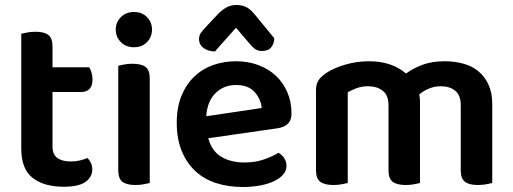

<svg xmlns="http://www.w3.org/2000/svg" viewBox="-20 -733 2053 768"><path d="M190 -147Q190 -115 209.5 -101Q229 -87 264 -87Q281 -87 298.5 -91Q316 -95 330 -101Q338 -93 343.5 -81.5Q349 -70 349 -55Q349 -25 322 -5.5Q295 14 235 14Q156 14 110.5 -21.5Q65 -57 65 -139V-598Q73 -600 88.5 -603Q104 -606 122 -606Q157 -606 173.5 -593Q190 -580 190 -547V-464H337Q342 -456 346 -443Q350 -430 350 -415Q350 -389 338 -377Q326 -365 306 -365H190V-147Z M453 -470Q461 -472 476.5 -475Q492 -478 510 -478Q546 -478 562.5 -465Q579 -452 579 -419V-1Q571 1 555.5 4Q540 7 522 7Q486 7 469.5 -6Q453 -19 453 -52ZM443 -615Q443 -644 463.5 -664.5Q484 -685 516 -685Q548 -685 568 -664.5Q588 -644 588 -615Q588 -585 568 -564.5Q548 -544 516 -544Q484 -544 463.5 -564.5Q443 -585 443 -615Z M813 -180Q827 -129 865 -106Q903 -83 959 -83Q1001 -83 1036.5 -95.5Q1072 -108 1094 -122Q1108 -114 1117 -100Q1126 -86 1126 -70Q1126 -50 1112.5 -34.5Q1099 -19 1075.5 -8Q1052 3 1020 9Q988 15 951 15Q892 15 843.5 -1Q795 -17 760.5 -49.5Q726 -82 706.5 -130Q687 -178 687 -242Q687 -304 706 -350Q725 -396 757.5 -427Q790 -458 833 -473Q876 -488 924 -488Q973 -488 1014 -472.5Q1055 -457 1084 -429.5Q1113 -402 1129.5 -363.5Q1146 -325 1146 -280Q1146 -252 1131.5 -238Q1117 -224 1091 -220ZM924 -393Q875 -393 842 -360.5Q809 -328 805 -268L1027 -301Q1023 -338 998 -365.5Q973 -393 924 -393ZM924 -622Q899 -593 880 -572.5Q861 -552 840 -527Q811 -528 793.5 -541.5Q776 -555 776 -576Q776 -592 784.5 -603Q793 -614 809 -631L856 -681Q872 -696 888 -704.5Q904 -713 926 -713Q947 -713 963.5 -705.5Q980 -698 1000 -674L1077 -580Q1077 -559 1065 -544Q1053 -529 1028 -529Q1011 -529 999.5 -537.5Q988 -546 977 -560Z M1949 -1Q1941 1 1925.5 4Q1910 7 1892 7Q1856 7 1839.5 -6Q1823 -19 1823 -52V-312Q1823 -352 1801 -370Q1779 -388 1743 -388Q1719 -388 1696.5 -379Q1674 -370 1657 -355Q1660 -341 1660 -327V-1Q1652 1 1636.5 4Q1621 7 1603 7Q1567 7 1550.5 -6Q1534 -19 1534 -52V-312Q1534 -352 1511 -370Q1488 -388 1452 -388Q1427 -388 1406 -380Q1385 -372 1371 -364V-1Q1362 1 1347 4Q1332 7 1313 7Q1278 7 1261 -6Q1244 -19 1244 -52V-373Q1244 -396 1254 -411.5Q1264 -427 1285 -441Q1315 -461 1361 -474.5Q1407 -488 1456 -488Q1547 -488 1604 -439Q1633 -460 1670.5 -474Q1708 -488 1759 -488Q1798 -488 1833 -478.5Q1868 -469 1893.5 -448Q1919 -427 1934 -394.5Q1949 -362 1949 -317Z"/></svg>

Font: Baloo Chettan 2 SemiBold
Style: Regular
Weight: 600
Designer: Maithili Shingre, Unnati Kotecha and Ek Type
Foundry: Ek Type
Version: Version 1.640;hotconv 1.0.111;makeotfexe 2.5.65597; ttfautoh